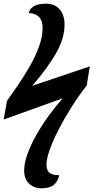

<svg xmlns="http://www.w3.org/2000/svg" viewBox="-38 -781 507 1041"><path d="M187 240Q146 240 119.5 214.5Q93 189 93 144Q93 104 110.5 55Q128 6 157.5 -46.5Q187 -99 224.5 -151Q262 -203 302 -248L-18 -133L0 -234Q26 -271 59 -319Q92 -367 122.5 -420Q153 -473 173 -527Q193 -581 193 -630Q193 -671 172 -690.5Q151 -710 118 -710Q122 -733 145 -747Q168 -761 212 -761Q260 -761 286 -729.5Q312 -698 312 -649Q312 -573 267 -494Q222 -415 137 -316L449 -421L432 -317Q390 -264 351 -202.5Q312 -141 281 -81Q250 -21 232 29.5Q214 80 214 111Q214 141 229.5 155Q245 169 283 169Q276 203 253.5 221.5Q231 240 187 240Z"/></svg>

Font: Noto Serif SemiCondensed
Style: Bold Italic
Weight: 700
Width: 4
Italic angle: -12°
Designer: Monotype Design Team
Foundry: Monotype Imaging Inc.
Version: Version 2.014